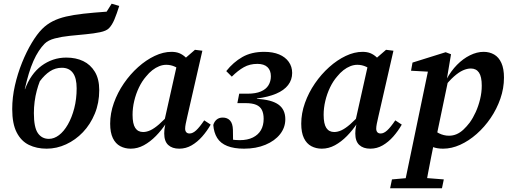

<svg xmlns="http://www.w3.org/2000/svg" viewBox="-20 -789 2761 1037"><path d="M232 14Q178 14 136 -6.5Q94 -27 70 -74Q46 -121 46 -200Q46 -263 60.5 -327Q75 -391 99 -450.5Q123 -510 151.5 -557.5Q180 -605 208 -633Q233 -658 264.5 -674Q296 -690 336.5 -699.5Q377 -709 431 -715Q485 -721 556 -726L583 -769L624 -757Q611 -715 598 -684Q585 -653 568 -636Q554 -622 520.5 -615Q487 -608 444 -604Q401 -600 357 -595.5Q313 -591 276.5 -581.5Q240 -572 221 -553Q205 -537 189.5 -513.5Q174 -490 160.5 -459.5Q147 -429 135.5 -391Q124 -353 114 -308L115 -307Q130 -348 152.5 -380Q175 -412 204 -433.5Q233 -455 266.5 -466.5Q300 -478 338 -478Q390 -478 429.5 -459Q469 -440 492.5 -401Q516 -362 516 -302Q516 -233 492 -175Q468 -117 428 -75Q388 -33 337 -9.5Q286 14 232 14ZM244 -39Q272 -39 298.5 -59Q325 -79 346.5 -116.5Q368 -154 381 -204Q394 -254 394 -312Q394 -368 373.5 -395.5Q353 -423 314 -423Q279 -423 250 -404Q221 -385 195 -350Q186 -327 178.5 -299Q171 -271 167 -240Q163 -209 163 -178Q163 -101 184.5 -70Q206 -39 244 -39Z M686 14Q655 14 629.5 0.5Q604 -13 589.5 -43Q575 -73 575 -121Q575 -177 595 -233Q615 -289 649 -338.5Q683 -388 726 -426.5Q769 -465 815.5 -487Q862 -509 906 -509Q931 -509 949 -501.5Q967 -494 982.5 -479.5Q998 -465 1014 -444L969 -398Q948 -418 925.5 -428.5Q903 -439 878 -439Q859 -439 840 -431.5Q821 -424 803 -410Q785 -396 769 -376Q747 -351 730.5 -316.5Q714 -282 705 -244Q696 -206 696 -169Q696 -120 710.5 -98Q725 -76 753 -76Q772 -76 792.5 -85.5Q813 -95 839 -117.5Q865 -140 900 -179L902 -127H880Q853 -86 822 -54.5Q791 -23 757 -4.5Q723 14 686 14ZM948 14Q910 14 888.5 -6Q867 -26 867 -68Q867 -79 868 -89Q869 -99 871 -108Q873 -117 875 -126L866 -128L939 -454L959 -456L1033 -520L1073 -515L991 -157Q986 -135 983 -120Q980 -105 980 -94Q980 -82 986 -75Q992 -68 1004 -68Q1021 -68 1039.5 -85Q1058 -102 1083 -139L1118 -116Q1098 -81 1072 -51.5Q1046 -22 1015 -4Q984 14 948 14Z M1298 14Q1244 14 1207.5 -0.5Q1171 -15 1153 -44Q1135 -73 1132 -114Q1137 -132 1150 -143Q1163 -154 1183 -154Q1208 -154 1222.5 -138Q1237 -122 1238 -88L1239 -14L1186 -46Q1205 -39 1229 -35.5Q1253 -32 1275 -32Q1317 -32 1346 -46.5Q1375 -61 1389.5 -86.5Q1404 -112 1404 -147Q1404 -176 1394.5 -195Q1385 -214 1363.5 -223Q1342 -232 1306 -232H1262L1272 -283H1317Q1361 -283 1389 -295Q1417 -307 1430 -328.5Q1443 -350 1443 -377Q1443 -409 1424.5 -426.5Q1406 -444 1370 -444Q1329 -444 1297 -426Q1265 -408 1232 -375L1202 -405Q1240 -453 1289 -481Q1338 -509 1407 -509Q1454 -509 1487.5 -495Q1521 -481 1539.5 -455Q1558 -429 1558 -395Q1558 -358 1536 -329.5Q1514 -301 1471.5 -283Q1429 -265 1368 -257L1367 -255Q1446 -251 1483.5 -224.5Q1521 -198 1521 -145Q1521 -100 1492.5 -64Q1464 -28 1413.5 -7Q1363 14 1298 14Z M1718 14Q1687 14 1661.5 0.5Q1636 -13 1621.5 -43Q1607 -73 1607 -121Q1607 -177 1627 -233Q1647 -289 1681 -338.5Q1715 -388 1758 -426.5Q1801 -465 1847.5 -487Q1894 -509 1938 -509Q1963 -509 1981 -501.5Q1999 -494 2014.5 -479.5Q2030 -465 2046 -444L2001 -398Q1980 -418 1957.5 -428.5Q1935 -439 1910 -439Q1891 -439 1872 -431.5Q1853 -424 1835 -410Q1817 -396 1801 -376Q1779 -351 1762.5 -316.5Q1746 -282 1737 -244Q1728 -206 1728 -169Q1728 -120 1742.5 -98Q1757 -76 1785 -76Q1804 -76 1824.5 -85.5Q1845 -95 1871 -117.5Q1897 -140 1932 -179L1934 -127H1912Q1885 -86 1854 -54.5Q1823 -23 1789 -4.5Q1755 14 1718 14ZM1980 14Q1942 14 1920.5 -6Q1899 -26 1899 -68Q1899 -79 1900 -89Q1901 -99 1903 -108Q1905 -117 1907 -126L1898 -128L1971 -454L1991 -456L2065 -520L2105 -515L2023 -157Q2018 -135 2015 -120Q2012 -105 2012 -94Q2012 -82 2018 -75Q2024 -68 2036 -68Q2053 -68 2071.5 -85Q2090 -102 2115 -139L2150 -116Q2130 -81 2104 -51.5Q2078 -22 2047 -4Q2016 14 1980 14Z M2087 228 2097 180 2210 170H2250L2377 180L2367 228ZM2160 228 2296 -426 2328 -400 2200 -407 2208 -451 2387 -507 2416 -496 2394 -365 2402 -362 2335 -41 2327 -32Q2317 18 2308 62.5Q2299 107 2291.5 148Q2284 189 2277 228ZM2373 14Q2340 14 2316.5 4.5Q2293 -5 2272 -24L2303 -106Q2325 -82 2351 -69Q2377 -56 2405 -56Q2427 -56 2446.5 -64.5Q2466 -73 2483.5 -89.5Q2501 -106 2517 -127Q2535 -152 2549.5 -184Q2564 -216 2573 -253Q2582 -290 2582 -326Q2582 -375 2567 -397Q2552 -419 2523 -419Q2503 -419 2480.5 -409Q2458 -399 2432 -376Q2406 -353 2376 -315L2372 -360H2391Q2416 -406 2448.5 -439Q2481 -472 2518.5 -490.5Q2556 -509 2592 -509Q2624 -509 2649 -494.5Q2674 -480 2688 -449Q2702 -418 2702 -370Q2702 -312 2682.5 -256Q2663 -200 2630 -151.5Q2597 -103 2554.5 -65.5Q2512 -28 2465.5 -7Q2419 14 2373 14Z"/></svg>

Font: Source Serif 4 SemiBold
Style: Italic
Weight: 600
Italic angle: -12°
Designer: Frank Grießhammer
Foundry: Adobe Systems Incorporated
Version: Version 4.004;hotconv 1.0.116;makeotfexe 2.5.65601